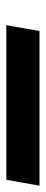

<svg xmlns="http://www.w3.org/2000/svg" viewBox="130 -182 142 591"><g transform="rotate(-90 200.5 114.0)"><path d="M-75 165 -57 63H419L401 165Z"/></g></svg>

Font: Archivo SemiCondensed ExtraBold
Style: Italic
Weight: 800
Width: 4
Italic angle: -10°
Designer: Hector Gatti
Foundry: Omnibus-Type
Version: Version 2.001